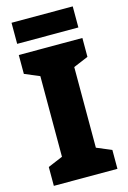

<svg xmlns="http://www.w3.org/2000/svg" viewBox="-132 -950 673 1012"><g transform="rotate(-15 204.0 -444.0)"><path d="M378 0H31V-103L112 -137V-577L31 -611V-714H378V-611L297 -577V-137L378 -103ZM372 -888V-773H38V-888Z"/></g></svg>

Font: Noto Sans Myanmar UI SemiCondensed Black
Style: Regular
Weight: 900
Width: 4
Designer: Monotype Design Team
Foundry: Monotype Imaging Inc.
Version: Version 2.103; ttfautohint (v1.8.4.7-5d5b)